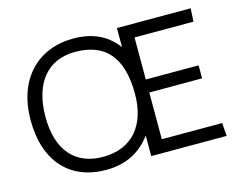

<svg xmlns="http://www.w3.org/2000/svg" viewBox="-105 -928 1374 1099"><g transform="rotate(-15 582.0 -378.5)"><path d="M51.8 -376C51.8 -131.3 184.1 9.8 397.5 9.8C511.7 9.8 602.5 -34.7 665.5 -122.1V0H1112.3L1106.9 -77.6H749V-354.5H1062V-431.6H749V-680.7H1098.1L1102.5 -758.8H665.5V-645.5C607.9 -723.6 524.4 -765.6 408.2 -765.6C198.7 -765.6 51.8 -621.6 51.8 -376ZM138.7 -376C140.1 -574.2 235.8 -689 397.5 -689C577.6 -689 665.5 -585 668 -376C670.4 -177.7 566.9 -68.8 404.3 -66.9C238.3 -64.5 137.7 -171.4 138.7 -376Z"/></g></svg>

Font: Duru Sans
Style: Regular
Weight: 400
Designer: Onur Yazıcıgil
Foundry: Onur Yazıcıgil
Version: Version 1.002